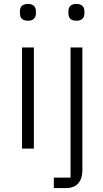

<svg xmlns="http://www.w3.org/2000/svg" viewBox="-20 -754 525 974"><path d="M122.1 -648.9Q81.1 -648.9 81.1 -686V-696.8Q81.1 -733.9 122.1 -733.9Q142.1 -733.9 152.1 -723.9Q162.1 -713.9 162.1 -696.8V-686Q162.1 -668.9 152.1 -658.9Q142.1 -648.9 122.1 -648.9ZM368.2 -648.9Q327.1 -648.9 327.1 -686V-696.8Q327.1 -733.9 368.2 -733.9Q388.2 -733.9 398.2 -723.9Q408.2 -713.9 408.2 -696.8V-686Q408.2 -668.9 398.2 -658.9Q388.2 -648.9 368.2 -648.9ZM91.8 0V-513.2H151.9V0ZM252.9 200.2V147H337.9V-513.2H397.9V109.9Q397.9 151.9 377 176Q356 200.2 314 200.2Z"/></svg>

Font: Anuphan Light
Style: Regular
Weight: 300
Designer: Mike Abbink, Paul van der Laan, Pieter van Rosmalen, Mint Tantisuwanna
Foundry: Bold Monday; Cadson Demak
Version: Version 3.002;hotconv 1.0.109;makeotfexe 2.5.65596